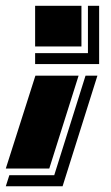

<svg xmlns="http://www.w3.org/2000/svg" viewBox="-42 -461 382 662"><path d="M293.9 -200.2 173.8 181.2H-22L-9.8 143.1H145L252.9 -200.2ZM299.8 -240.2H79.1V-277.8H261.2V-440.9H299.8ZM229 -200.2 127.9 120.1H-22L80.1 -200.2ZM238.8 -300.8H79.1V-440.9H238.8Z"/></svg>

Font: Laconic
Style: Shadow
Weight: 900
Width: 6
Designer: Robby Woodard
Version: Version 1.000